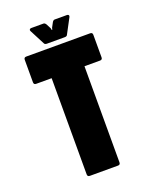

<svg xmlns="http://www.w3.org/2000/svg" viewBox="-147 -874 764 956"><g transform="rotate(-20 235.0 -396.0)"><path d="M160.5 0Q148 0 148 -12.5V-522H66Q53.5 -522 53.5 -534.5V-654Q53.5 -666.5 66 -666.5H404.5Q417 -666.5 417 -654V-534.5Q417 -522 404.5 -522H322V-12.5Q322 0 309.5 0ZM184.5 -691.5Q173.5 -691.5 170.5 -699L129.5 -778Q126.5 -783.5 129 -787.5Q131.5 -791.5 138 -791.5H203Q209.5 -791.5 215.5 -782.5L228.5 -757.5L230.5 -747.5H233.5L236 -757.5L249.5 -782.5Q255 -791.5 262 -791.5H327Q333.5 -791.5 336 -787.5Q338.5 -783.5 335.5 -778L293.5 -699Q290.5 -691.5 279.5 -691.5Z"/></g></svg>

Font: Jaro 24pt
Style: Regular
Weight: 400
Designer: Agyei Archer, Celine Hurka, Mirko Velimirović
Version: Version 1.000